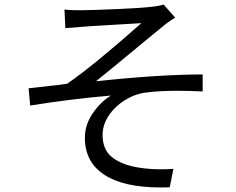

<svg xmlns="http://www.w3.org/2000/svg" viewBox="-20 -787 1040 846"><path d="M343 -742Q382 -742 495 -747Q608 -752 647 -757Q679 -760 701 -767L752 -709Q723 -692 699 -672L638 -622Q446 -463 403 -429Q684 -459 873 -459V-384Q816 -387 762 -387Q680 -387 622 -379Q574 -373 530 -345.5Q486 -318 459 -277.5Q432 -237 432 -192Q432 -124 478.5 -90.5Q525 -57 602 -47Q642 -41 692 -41Q714 -41 744 -43L728 38Q714 39 687 39Q525 39 439.5 -17Q354 -73 354 -180Q354 -238 389.5 -289Q425 -340 469 -366Q294 -351 113 -322L106 -398L231 -412L276 -418Q392 -498 603 -685L518 -680Q489 -678 426.5 -674.5Q364 -671 344 -669L268 -663L264 -745Q300 -741 343 -742Z"/></svg>

Font: Noto Sans SC
Style: Regular
Weight: 400
Designer: Ryoko NISHIZUKA ____ (kana & ideographs); Paul D. Hunt (Latin, Greek & Cyrillic); Wenlong ZHANG ___ (bopomofo); Sandoll 
Foundry: Adobe Systems Incorporated
Version: Version 1.004